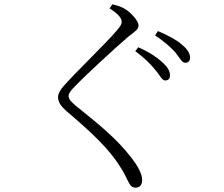

<svg xmlns="http://www.w3.org/2000/svg" viewBox="-20 -807 1040 890"><path d="M699 -484C721 -459 731 -434 745 -434C760 -434 768 -442 768 -459C768 -478 757 -496 732 -519C708 -541 671 -566 621 -588L607 -570C649 -539 678 -510 699 -484ZM792 -565C813 -539 823 -516 839 -516C852 -516 861 -524 861 -539C861 -560 849 -579 822 -601C800 -621 762 -642 712 -663L699 -643C742 -614 768 -591 792 -565ZM488 -768C532 -740 544 -721 544 -706C544 -694 538 -685 520 -664C472 -607 324 -465 274 -407C260 -391 249 -373 249 -357C249 -334 263 -314 288 -292C411 -188 482 -118 530 -45C558 -4 567 22 578 41C583 53 594 63 608 63C627 63 639 51 639 26C639 -2 615 -43 589 -76C518 -168 436 -232 331 -317C309 -336 298 -348 298 -361C298 -372 303 -383 333 -413C374 -455 510 -582 576 -638C608 -663 622 -671 622 -689C622 -711 587 -749 557 -767C539 -777 522 -782 501 -787Z"/></svg>

Font: Noto Serif HK Light
Style: Regular
Weight: 300
Designer: Ryoko NISHIZUKA 西塚涼子 (kana & ideographs); Frank Grießhammer (Latin, Greek & Cyrillic); Wenlong ZHANG 张文龙 (bopomofo); San
Foundry: Adobe
Version: Version 2.001;hotconv 1.1.0;makeotfexe 2.6.0